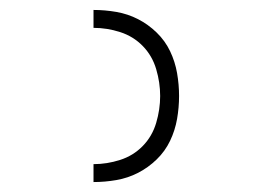

<svg xmlns="http://www.w3.org/2000/svg" viewBox="-20 -800 540 386"><path d="M168 -434V-470Q195 -470 221.5 -478.5Q248 -487 267 -506.5Q286 -526 294 -553Q302 -580 302 -607Q302 -634 294 -661Q286 -688 267 -707.5Q248 -727 221.5 -735.5Q195 -744 168 -744V-780Q191 -780 214 -776Q237 -772 257.5 -761.5Q278 -751 295 -734.5Q312 -718 322 -697Q332 -676 336 -653Q340 -630 340 -607Q340 -584 336 -561Q332 -538 322 -517Q312 -496 295 -479.5Q278 -463 257.5 -452.5Q237 -442 214 -438Q191 -434 168 -434Z"/></svg>

Font: Iosevka Term Curly Extralight
Style: Regular
Weight: 200
Designer: Belleve Invis
Foundry: Belleve Invis
Version: Version 32.3.0